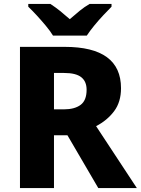

<svg xmlns="http://www.w3.org/2000/svg" viewBox="-20 -951 712 971"><path d="M307 -714Q592 -714 592 -505Q592 -435 557 -388.5Q522 -342 466 -313L672 0H477L321 -267H253V0H81V-714ZM304 -582H253V-398H303Q357 -398 387.5 -420.5Q418 -443 418 -497Q418 -539 391 -560.5Q364 -582 304 -582ZM248 -771Q234 -794 211.5 -821Q189 -848 165.5 -873.5Q142 -899 123 -917V-931H235Q261 -914 284 -895.5Q307 -877 333 -854Q359 -877 383 -896.5Q407 -916 433 -931H544V-917Q527 -900 503 -874.5Q479 -849 456.5 -821.5Q434 -794 419 -771Z"/></svg>

Font: Noto Sans Lao Looped ExtraBold
Style: Regular
Weight: 800
Designer: Mark Frömberg, Ben Mitchell
Foundry: The Fontpad Ltd
Version: Version 1.002; ttfautohint (v1.8.4.7-5d5b)